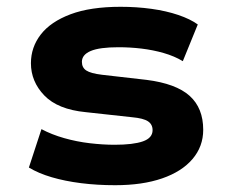

<svg xmlns="http://www.w3.org/2000/svg" viewBox="-20 -534 670 565"><path d="M319 11Q266 11 218.5 5Q171 -1 132 -12.5Q93 -24 65 -41L102 -154Q132 -138 169 -127.5Q206 -117 244.5 -112.5Q283 -108 317 -108Q372 -108 400.5 -118Q429 -128 429 -151Q429 -168 415.5 -177Q402 -186 369 -189L232 -204Q150 -212 110.5 -253Q71 -294 71 -348Q71 -395 100 -432.5Q129 -470 187.5 -492Q246 -514 335 -514Q382 -514 425.5 -508Q469 -502 504.5 -490Q540 -478 562 -462L518 -354Q493 -369 461.5 -378Q430 -387 396.5 -391Q363 -395 329 -395Q273 -395 247 -384Q221 -373 221 -352Q221 -335 234 -326.5Q247 -318 280 -314L411 -299Q498 -288 538 -252Q578 -216 578 -152Q578 -103 546.5 -66Q515 -29 457 -9Q399 11 319 11Z"/></svg>

Font: Nunito Sans 7pt SemiExpanded ExtraBold
Style: Regular
Weight: 800
Width: 6
Designer: Vernon Adams
Foundry: Vernon Adams
Version: Version 3.101;gftools[0.9.27]